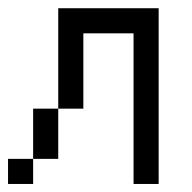

<svg xmlns="http://www.w3.org/2000/svg" viewBox="-20 -458 478 478"><path d="M375 -437.5V0H312.5V-375H187.5V-187.5H125V-437.5ZM62.5 -187.5H125V-62.5H62.5ZM0 0V-62.5H62.5V0Z"/></svg>

Font: Sudo Light
Style: Regular
Weight: 300
Monospace: yes
Designer: Jens Kutilek
Foundry: Jens Kutilek
Version: Version 0.040